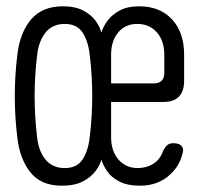

<svg xmlns="http://www.w3.org/2000/svg" viewBox="-20 -580 640 610"><path d="M565 -324Q565 -290 548.5 -273Q532 -256 498 -256H333V-144Q333 -100 356.5 -73Q380 -46 418 -46Q455 -47 478 -68Q492 -82 498 -100Q505 -114 512 -119.5Q519 -125 531 -125Q550 -125 557.5 -115.5Q565 -106 559 -89Q549 -52 522 -27Q484 10 424 10Q385 10 359 -3.5Q333 -17 320 -36.5Q307 -56 302 -73Q298 -56 283.5 -36.5Q269 -17 243 -3.5Q217 10 176 10Q111 10 77 -32Q43 -74 35 -143Q27 -209 27 -274.5Q27 -340 35 -405Q43 -476 78.5 -518Q114 -560 180 -560Q219 -560 244.5 -546.5Q270 -533 284 -513.5Q298 -494 302 -476Q307 -494 321 -513.5Q335 -533 360 -546.5Q385 -560 422 -560Q488 -560 526.5 -518.5Q565 -477 565 -406ZM186 -46Q224 -46 242 -73Q260 -100 265 -144Q273 -209 273 -275Q273 -341 265 -406Q260 -450 242 -477Q224 -504 186 -504Q147 -504 125 -477Q103 -450 98 -405Q90 -340 90 -274.5Q90 -209 98 -143Q103 -99 125 -72.5Q147 -46 186 -46ZM333 -315H469Q485 -315 493.5 -323.5Q502 -332 502 -348V-406Q502 -450 478.5 -477Q455 -504 416 -504Q378 -504 355.5 -477Q333 -450 333 -406Z"/></svg>

Font: Maple Mono ExtraLight
Style: Regular
Weight: 275
Monospace: yes
Designer: subframe7536
Version: Version 7.000